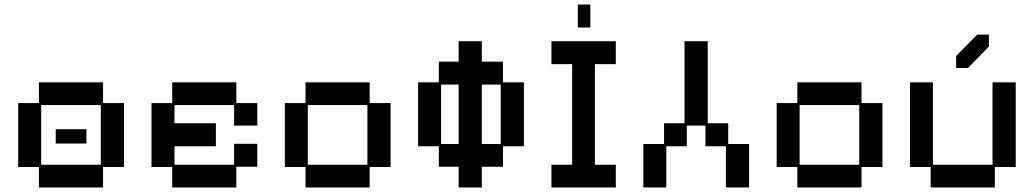

<svg xmlns="http://www.w3.org/2000/svg" viewBox="-20 -812 4546 844"><path d="M151 12V-78H60V-359H151V-450H433V-359H525V-78H433V12ZM161 -88H423V-350H161ZM225 -181V-244H360V-181Z M737 12V-78H646V-359H737V-450H1019V-359H1111V-260H1009V-350H747V-270H929V-169H747V-88H1009V-180H1111V-79H1019V12Z M1323 12V-78H1232V-359H1323V-450H1605V-359H1697V-78H1605V12ZM1333 -88H1595V-350H1333Z M1996 12V-79H1909V-169H1818V-450H1909V-541H1996V-631H2098V-541H2191V-450H2283V-169H2191V-79H2098V12ZM1919 -179H1996V-440H1919ZM2098 -179H2181V-440H2098Z M2404 12V-88H2495V-530H2404V-631H2687V-530H2595V-88H2687V12ZM2520 -691V-792H2575V-691Z M2808 12V-179H2899V-270H2989V-631H3091V-270H3181V-179H3273V12H3171V-169H3081V-260H2999V-169H2909V12Z M3485 12V-78H3394V-359H3485V-450H3767V-359H3859V-78H3767V12ZM3495 -88H3757V-350H3495Z M4071 12V-78H3980V-450H4081V-88H4343V-450H4445V-78H4353V12ZM4183 -513V-566L4276 -660H4327V-607L4235 -513Z"/></svg>

Font: Pixelify Sans
Style: Regular
Weight: 400
Designer: Stefie Justprince
Foundry: Typecalism Foundryline
Version: Version 1.000;February 13, 2025;FontCreator 15.0.0.3015 64-b